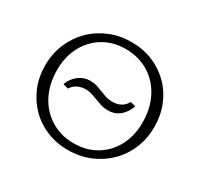

<svg xmlns="http://www.w3.org/2000/svg" viewBox="-143 -847 1077 1035"><g transform="rotate(30 395.0 -329.0)"><path d="M390 9Q318 9 257 -16.5Q196 -42 151.5 -87.5Q107 -133 82 -194Q57 -255 57 -326Q57 -399 83.5 -461.5Q110 -524 156.5 -570Q203 -616 265 -641.5Q327 -667 400 -667Q472 -667 533 -641.5Q594 -616 639 -570.5Q684 -525 708.5 -464Q733 -403 733 -332Q733 -258 707 -196Q681 -134 634 -88Q587 -42 525 -16.5Q463 9 390 9ZM400 -38Q478 -38 538 -74Q598 -110 632 -173.5Q666 -237 666 -320Q666 -408 631 -475.5Q596 -543 533.5 -581Q471 -619 390 -619Q313 -619 253 -583Q193 -547 159 -483.5Q125 -420 125 -337Q125 -249 160 -181.5Q195 -114 257.5 -76Q320 -38 400 -38ZM226 -278 193 -287Q207 -326 238.5 -350.5Q270 -375 309 -375Q338 -375 363.5 -365.5Q389 -356 415 -346Q441 -336 469 -336Q498 -336 520.5 -348.5Q543 -361 555 -385L588 -377Q574 -335 544 -309.5Q514 -284 471 -284Q447 -284 427.5 -290Q408 -296 389 -303.5Q370 -311 351.5 -317Q333 -323 312 -323Q286 -323 262.5 -312Q239 -301 226 -278Z"/></g></svg>

Font: Ysabeau Office Light
Style: Regular
Weight: 300
Designer: Christian Thalmann (Catharsis Fonts)
Version: Version 2.001;gftools[0.9.30]; featfreeze: tnum,lnum,ss02